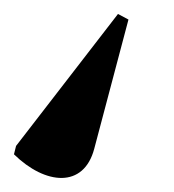

<svg xmlns="http://www.w3.org/2000/svg" viewBox="-102 -72 249 275"><path d="M67 -52 -79 137 -82 149C-37 193 18 198 33 141L82 -44Z"/></svg>

Font: Noto Serif Display Condensed
Style: Bold Italic
Weight: 700
Width: 3
Italic angle: -12°
Designer: Monotype Design Team
Foundry: Monotype Imaging Inc.
Version: Version 2.009